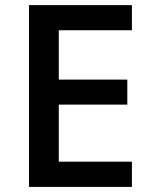

<svg xmlns="http://www.w3.org/2000/svg" viewBox="-20 -734 598 754"><path d="M498 0H93.8V-713.9H498V-615.2H210.9V-421.4H480V-323.2H210.9V-99.1H498Z"/></svg>

Font: Open Sans SemiBold
Style: Regular
Weight: 600
Designer: Monotype Design Team
Foundry: Monotype Imaging Inc.
Version: Version 3.003; ttfautohint (v1.8.4)